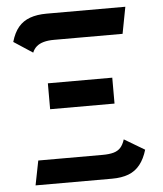

<svg xmlns="http://www.w3.org/2000/svg" viewBox="-51 -745 669 790"><g transform="rotate(-5 283.5 -350.0)"><path d="M24 -596 102 -545Q108 -560 119.5 -570Q131 -580 149 -585Q167 -590 192 -590H475L496 -700H171Q131 -700 102 -689.5Q73 -679 54 -656.5Q35 -634 24 -596ZM417 -307V-414H151V-307ZM350 -101H84L64 0H380Q420 0 448.5 -11Q477 -22 496 -46Q515 -70 526 -107L442 -157Q435 -135 424 -123Q413 -111 395 -106Q377 -101 350 -101Z"/></g></svg>

Font: Advent Pro
Style: Bold
Weight: 700
Designer: VivaRado, Andreas Kalpakidis
Foundry: VivaRado, Andreas Kalpakidis
Version: Version 3.000